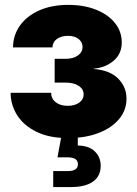

<svg xmlns="http://www.w3.org/2000/svg" viewBox="-20 -546 550 770"><path d="M252 7.8Q178.2 7.8 127 -17.1Q75.7 -42 49.3 -83.3Q22.9 -124.5 22.5 -173.8H185.1Q185.1 -150.4 203.4 -136Q221.7 -121.6 251.5 -121.6Q279.8 -121.6 297.6 -134.3Q315.4 -147 315.4 -167.5Q315.4 -188.5 295.7 -201.7Q275.9 -214.8 242.7 -214.8H199.2V-310.1H242.7Q272.9 -310.1 292 -323.2Q311 -336.4 311 -357.4Q311 -377.4 294.9 -389.9Q278.8 -402.3 252.9 -402.3Q226.1 -402.3 208.5 -389.9Q190.9 -377.4 190.4 -356H32.2Q32.7 -405.3 60.1 -443.6Q87.4 -481.9 137.2 -504.2Q187 -526.4 253.9 -526.4Q316.9 -526.4 365.2 -507.1Q413.6 -487.8 440.9 -453.9Q468.3 -419.9 468.3 -375.5Q468.3 -330.6 436 -302.7Q403.8 -274.9 355.5 -270.5V-269.5Q421.4 -264.2 454.3 -230.5Q487.3 -196.8 487.3 -150.4Q487.3 -104 457.5 -68.4Q427.7 -32.7 374.8 -12.5Q321.8 7.8 252 7.8ZM193.4 204.1V140.1H251.5Q292.5 140.1 292.5 112.8Q292.5 85 251.5 85H210.4L230 -20.5H292V37.6Q336.4 38.1 360.1 61Q383.8 84 383.8 118.7Q383.8 160.6 352.8 182.4Q321.8 204.1 265.6 204.1Z"/></svg>

Font: Inter Display ExtraBold
Style: Regular
Weight: 800
Designer: Rasmus Andersson
Foundry: rsms
Version: Version 4.000;git-a52131595